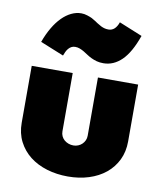

<svg xmlns="http://www.w3.org/2000/svg" viewBox="-89 -872 805 951"><g transform="rotate(10 314.0 -396.0)"><path d="M242.2 -630.9Q231 -630.9 222.7 -626.2Q214.4 -621.6 208 -614Q201.7 -606.4 197.3 -596.9Q192.9 -587.4 189.5 -578.1L71.3 -626Q86.4 -667.5 105.5 -699.7Q124.5 -731.9 146.7 -754.2Q168.9 -776.4 193.4 -788.1Q217.8 -799.8 243.2 -799.8Q258.3 -799.8 273.7 -794.7Q289.1 -789.6 297.4 -785.6L320.3 -772Q321.3 -771 323.7 -769.5Q326.2 -768.1 329.6 -765.6L350.6 -753.4Q359.4 -749 368.4 -746.6Q377.4 -744.1 388.7 -744.1Q422.9 -744.1 438.5 -789.1L555.7 -741.2Q525.4 -654.8 484.6 -615Q443.8 -575.2 392.6 -575.2Q373.5 -575.2 358.6 -579.3Q343.8 -583.5 331.1 -589.6Q318.4 -595.7 307.6 -603Q296.9 -610.4 286.4 -616.5Q275.9 -622.6 265.1 -626.7Q254.4 -630.9 242.2 -630.9ZM252 -208Q252 -194.8 257.1 -183.8Q262.2 -172.9 271.2 -165Q280.3 -157.2 292.2 -152.8Q304.2 -148.4 317.4 -148.4Q330.1 -148.4 341.3 -153.1Q352.5 -157.7 360.8 -165.8Q369.1 -173.8 374 -184.6Q378.9 -195.3 378.9 -208V-501H581.1V-214.8Q581.1 -163.1 561 -121.8Q541 -80.6 505.6 -51.8Q470.2 -22.9 421.9 -7.6Q373.5 7.8 316.4 7.8Q260.3 7.8 210.9 -7.1Q161.6 -22 125 -50.5Q88.4 -79.1 67.1 -120.6Q45.9 -162.1 45.9 -214.8V-501H252Z"/></g></svg>

Font: Paytone One
Style: Regular
Weight: 400
Designer: vernon adams
Foundry: vernon adams
Version: 1.000